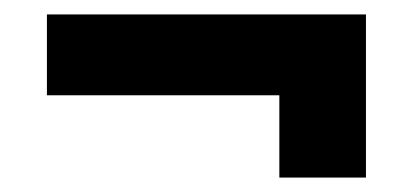

<svg xmlns="http://www.w3.org/2000/svg" viewBox="-20 -432 567 266"><path d="M45 -412H487V-186H367V-300H45Z"/></svg>

Font: PT Sans
Style: Bold
Weight: 700
Version: Version 2.003W OFL; ttfautohint (v1.6)